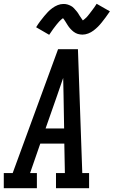

<svg xmlns="http://www.w3.org/2000/svg" viewBox="-44 -995 601 1015"><path d="M-24 0V-80H23L263 -735H368L391 -80H427V0H252V-80H299L296 -236H169L115 -80H151V0ZM295 -316 292 -490Q291 -513 291 -536.5Q291 -560 290 -583Q282 -560 274 -536.5Q266 -513 258 -490L197 -316ZM216 -811 147 -851Q158 -869 169 -883.5Q180 -898 190 -910Q200 -922 209.5 -932Q219 -942 232.5 -952Q246 -962 261 -968Q276 -974 291 -974Q297 -974 302 -973.5Q307 -973 312 -971.5Q317 -970 322 -968Q327 -966 331.5 -963.5Q336 -961 340 -958Q344 -955 347 -951.5Q350 -948 354 -943.5Q358 -939 361.5 -935Q365 -931 367.5 -927Q370 -923 372.5 -919Q375 -915 377.5 -911Q380 -907 383 -903Q386 -899 389 -894Q392 -889 394 -887Q397 -889 403.5 -894.5Q410 -900 413.5 -903.5Q417 -907 420.5 -911.5Q424 -916 428 -921Q432 -926 436.5 -932Q441 -938 446 -944.5Q451 -951 456.5 -959Q462 -967 467 -975L537 -935Q525 -917 514 -902.5Q503 -888 493.5 -876Q484 -864 474 -854Q464 -844 451 -834Q438 -824 422.5 -818Q407 -812 392 -812Q386 -812 379.5 -813Q373 -814 367.5 -815.5Q362 -817 356.5 -820Q351 -823 346 -826.5Q341 -830 337 -834Q333 -838 328.5 -842.5Q324 -847 320.5 -852Q317 -857 314 -861.5Q311 -866 308 -871Q305 -876 301.5 -881.5Q298 -887 294.5 -892Q291 -897 289 -899Q286 -897 279.5 -891.5Q273 -886 270 -882.5Q267 -879 263 -874.5Q259 -870 255 -865Q251 -860 246.5 -854Q242 -848 237 -841.5Q232 -835 227 -827Q222 -819 216 -811Z"/></svg>

Font: Iosevka Slab Medium
Style: Italic
Weight: 500
Italic angle: -9°
Monospace: yes
Designer: Belleve Invis
Foundry: Belleve Invis
Version: Version 11.1.0; ttfautohint (v1.8.3)